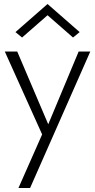

<svg xmlns="http://www.w3.org/2000/svg" viewBox="-20 -717 474 957"><path d="M4 -460 190 -47 72 220H130L430 -460H372L209 -70L233 -68L66 -460ZM377 -557 217 -697 57 -557 90 -530 217 -641 344 -530Z"/></svg>

Font: NM-font
Style: Light
Weight: 500
Designer: ""
Foundry: ""
Version: ""